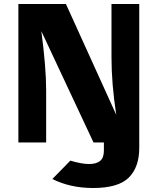

<svg xmlns="http://www.w3.org/2000/svg" viewBox="-20 -713 795 961"><path d="M72 0V-693H310L562 -138Q538 -292 538 -428V-693H677V27Q677 124 624.5 176Q572 228 446 228Q332 228 242 183L332 91Q389 108 425.5 108Q462 108 481 92.5Q500 77 500 41V0H448L187 -557Q211 -375 211 -261V0Z"/></svg>

Font: Fix15 Mono
Style: Bold
Weight: 700
Designer: Carrois Corporate & Edenspiekermann AG
Foundry: Carrois Corporate GbR & Edenspiekermann AG
Version: Version 3.206